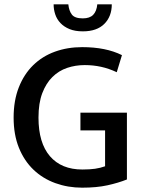

<svg xmlns="http://www.w3.org/2000/svg" viewBox="-20 -858 662 888"><path d="M360 -640Q470 -640 544 -603L520 -524Q484 -541 447.5 -549Q411 -557 372 -557Q329 -557 290.5 -544Q252 -531 222.5 -502Q193 -473 175.5 -427Q158 -381 158 -314Q158 -197 211 -135.5Q264 -74 361 -74Q395 -74 419.5 -77.5Q444 -81 466 -89V-255H352V-337H567V-28Q527 -12 477 -1Q427 10 360 10Q294 10 236 -11Q178 -32 135 -73Q92 -114 67.5 -174.5Q43 -235 43 -314Q43 -393 67 -454Q91 -515 133.5 -556.5Q176 -598 234 -619Q292 -640 360 -640ZM296 -838Q299 -808 312.5 -790.5Q326 -773 363 -773Q395 -773 411 -789.5Q427 -806 430 -838H497Q497 -782 462.5 -747.5Q428 -713 363 -713Q327 -713 301.5 -723.5Q276 -734 259.5 -751.5Q243 -769 235.5 -791.5Q228 -814 228 -838Z"/></svg>

Font: Mukta Malar Medium
Style: Regular
Weight: 500
Designer: Aadarsh Rajan, Girish Dalvi, Yashodeep Gholap
Foundry: Ek Type
Version: Version 2.538;PS 1.000;hotconv 16.6.51;makeotf.lib2.5.65220;